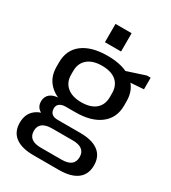

<svg xmlns="http://www.w3.org/2000/svg" viewBox="-219 -847 1021 1145"><g transform="rotate(30 291.5 -274.5)"><path d="M287 -160Q177 -160 115.5 -207.5Q54 -255 54 -339V-369Q54 -455 115.5 -501.5Q177 -548 287 -548Q396 -548 457.5 -501.5Q519 -455 519 -369V-339Q519 -255 457.5 -207.5Q396 -160 287 -160ZM199 187Q117 187 74 154.5Q31 122 31 59Q31 -3 73 -35.5Q115 -68 198 -68H374Q456 -68 499 -35.5Q542 -3 542 59Q542 122 499 154.5Q456 187 374 187ZM357 126Q443 126 443 59Q443 -7 357 -7H217Q128 -7 128 59Q128 127 217 126ZM165 -44Q124 -44 100.5 -62.5Q77 -81 77 -114Q77 -147 100 -166Q123 -185 166 -185H287V-160H221Q194 -160 178.5 -148Q163 -136 164 -114Q165 -91 178.5 -79.5Q192 -68 219 -68H287V-44ZM287 -229Q351 -229 385.5 -258.5Q420 -288 420 -342V-367Q420 -421 385.5 -450.5Q351 -480 287 -480Q224 -480 188.5 -450Q153 -420 153 -367V-342Q153 -289 188.5 -259Q224 -229 287 -229ZM400 -515 547 -563H573V-483L400 -471ZM342 -736V-610H231V-736Z"/></g></svg>

Font: Pathway Extreme 28pt Medium
Style: Regular
Weight: 500
Designer: Eduardo Rodriguez Tunni
Foundry: Eduardo Rodriguez Tunni
Version: Version 1.001;gftools[0.9.26]